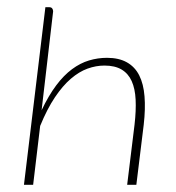

<svg xmlns="http://www.w3.org/2000/svg" viewBox="-20 -513 488 533"><path d="M95.5 -207Q115 -248 136 -276Q157 -304 180 -321Q203 -338 227.2 -345.2Q251.5 -352.5 277 -352.5Q310 -352.5 332.2 -340Q354.5 -327.5 366.5 -303.8Q378.5 -280 381.2 -245.5Q384 -211 379 -167L358.5 0H333L353.5 -167Q358 -206 356.5 -236.5Q355 -267 345.5 -288Q336 -309 317.5 -320Q299 -331 270 -331Q246.5 -331 223 -322.5Q199.5 -314 176.8 -294.5Q154 -275 132.5 -243Q111 -211 91.5 -163.5L72 0H46.5L106 -493H116.5Q122.5 -493 125 -489.5Q127.5 -486 127.5 -481.5Z"/></svg>

Font: Lato ExtraLight
Style: Italic
Weight: 275
Italic angle: -7°
Designer: Lukasz Dziedzic with Adam Twardoch and Botio Nikoltchev
Foundry: tyPoland Lukasz Dziedzic
Version: Version 2.015; 2015-08-06; http://www.latofonts.com/